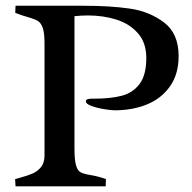

<svg xmlns="http://www.w3.org/2000/svg" viewBox="-20 -656 677 676"><path d="M78.1 -595.7Q53.7 -602.5 33.7 -610.8L34.7 -635.7H276.9Q368.7 -635.7 437.5 -625.7Q506.3 -615.7 557.6 -576.9Q608.9 -538.1 608.9 -458.5Q608.9 -395 578.6 -352.1Q548.3 -309.1 497.3 -288.3Q446.3 -267.6 383.8 -267.6Q372.6 -267.6 347.7 -271.5Q322.8 -275.4 302.5 -282.7Q282.2 -290 282.2 -299.8Q282.2 -308.6 303.7 -308.6H311Q370.1 -308.6 409.4 -319.1Q448.7 -329.6 471.9 -361.1Q495.1 -392.6 495.1 -451.7Q495.1 -505.9 465.3 -539.3Q435.5 -572.8 389.2 -587.2Q342.8 -601.6 289.6 -601.6Q268.1 -601.6 242.2 -599.1V-134.3Q242.2 -92.8 247.6 -74.2Q252.9 -55.7 263.2 -49.8Q273.4 -43.9 296.9 -40Q328.6 -34.7 353 -25.4L352.1 0H34.7L33.2 -25.4L48.8 -29.8Q77.6 -37.6 95 -45.2Q112.3 -52.7 124.5 -67.9Q136.7 -83 136.7 -108.4V-503.4Q136.7 -540 130.6 -557.6Q124.5 -575.2 113.5 -582Q102.5 -588.9 78.1 -595.7Z"/></svg>

Font: Radley
Style: Regular
Weight: 400
Designer: Vernon Adams
Foundry: Vernon Adams
Version: Version 1.003; ttfautohint (v1.6)